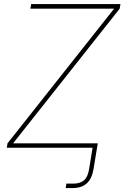

<svg xmlns="http://www.w3.org/2000/svg" viewBox="-20 -748 630 972"><path d="M312.5 204.1 315.9 181.6Q325.2 181.6 335 181.6Q344.7 181.6 351.1 181.6Q386.2 181.6 405.5 164.6Q424.8 147.5 431.2 107.4L448.7 0H471.2L453.6 107.4Q445.3 157.2 418.9 180.7Q392.6 204.1 347.7 204.1Q341.3 204.1 331.1 204.1Q320.8 204.1 312.5 204.1ZM14.2 0 18.1 -22.5 557.6 -704.1H133.8L137.7 -727.5H589.8L585.9 -704.1L46.4 -22.5H475.1L471.2 0Z"/></svg>

Font: Inter 24pt Thin
Style: Italic
Weight: 250
Italic angle: -9.3988°
Version: Version 4.001;git-66647c0bb